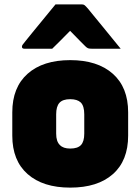

<svg xmlns="http://www.w3.org/2000/svg" viewBox="-20 -838 640 875"><path d="M300 -564Q424 -564 494 -502Q564 -440 564 -326V-220Q564 -106 494.5 -44.5Q425 17 300 17Q176 17 106 -44.5Q36 -106 36 -220V-326Q36 -440 106 -502Q176 -564 300 -564ZM300 -386Q266 -386 251 -369.5Q236 -353 236 -317V-229Q236 -193 253 -177Q268 -161 300 -161Q334 -161 349 -177Q364 -193 364 -229V-317Q364 -355 348 -371Q332 -386 300 -386ZM233 -818H353Q361 -818 366 -814Q371 -810 383 -796Q390 -787 407 -766.5Q424 -746 446 -719Q468 -692 490 -665Q512 -638 530 -616H398Q387 -616 381.5 -618Q376 -620 369 -627Q361 -635 344.5 -651.5Q328 -668 300 -697H299Q271 -669 252.5 -650Q234 -631 218 -616H91Q80 -616 80 -625Q80 -630 83 -634Q86 -638 98 -653Q109 -667 127.5 -689.5Q146 -712 166.5 -737Q187 -762 205 -784Q223 -806 233 -818Z"/></svg>

Font: Recursive Mn Lnr St Blk
Style: Regular
Weight: 900
Monospace: yes
Version: Version 1.079;hotconv 1.0.112;makeotfexe 2.5.65598; ttfautoh